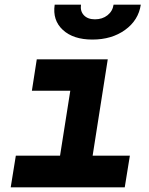

<svg xmlns="http://www.w3.org/2000/svg" viewBox="-20 -805 640 825"><path d="M26 0 48 -136H238L282 -415H117L138 -550H443L378 -136H538L516 0ZM377 -635Q295 -635 250 -676.5Q205 -718 215 -785H328Q324 -757 340.5 -739.5Q357 -722 388 -722Q420 -722 442 -739.5Q464 -757 468 -785H585Q575 -718 517.5 -676.5Q460 -635 377 -635Z"/></svg>

Font: JetBrains Mono NL ExtraBold
Style: Italic
Weight: 800
Italic angle: -9°
Monospace: yes
Designer: Philipp Nurullin, Konstantin Bulenkov
Foundry: JetBrains
Version: Version 2.305; ttfautohint (v1.8.4.7-5d5b)